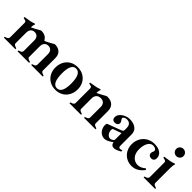

<svg xmlns="http://www.w3.org/2000/svg" viewBox="179 -1717 2749 2749"><g transform="rotate(45 1554.0 -342.0)"><path d="M817 -17V0H583V-17L616 -29Q643 -40 643 -69V-277Q643 -321 622 -345Q601 -369 563 -369Q525 -369 503 -344Q481 -319 481 -277V-62Q481 -49 489 -41Q497 -33 508 -29L541 -17V0H307V-17L339 -29Q366 -40 366 -69V-277Q366 -321 345 -345Q324 -369 286 -369Q248 -369 226.5 -344Q205 -319 205 -277V-62Q205 -49 213 -41Q221 -33 232 -29L264 -17V0H30V-17L63 -29Q90 -40 90 -69V-354Q90 -374 83.5 -381.5Q77 -389 63 -392L30 -400V-418Q102 -429 132.5 -435.5Q163 -442 202 -456L212 -448Q200 -428 198 -380H204Q264 -408 324 -444Q333 -450 341 -450Q388 -450 420 -432Q452 -414 468 -380H480Q539 -407 601 -444Q610 -450 618 -450Q684 -450 721 -414Q758 -378 758 -311V-62Q758 -49 766 -41Q774 -33 785 -29Z M853 -218Q853 -285 881 -338Q909 -391 960 -420.5Q1011 -450 1077 -450Q1144 -450 1195 -420.5Q1246 -391 1274 -340Q1302 -289 1302 -226Q1302 -158 1274 -105Q1246 -52 1195 -22Q1144 8 1077 8Q1011 8 960 -21.5Q909 -51 881 -102.5Q853 -154 853 -218ZM1177 -215Q1177 -316 1151.5 -367.5Q1126 -419 1076 -419Q979 -419 979 -229Q979 -24 1078 -24Q1177 -24 1177 -215Z M1886 -17V0H1653V-17L1685 -29Q1712 -40 1712 -69V-278Q1712 -322 1689 -345.5Q1666 -369 1623 -369Q1581 -369 1557 -343Q1533 -317 1533 -275V-62Q1533 -49 1541 -41Q1549 -33 1560 -29L1592 -17V0H1358V-17L1391 -29Q1418 -40 1418 -69V-354Q1418 -374 1411.5 -381.5Q1405 -389 1391 -392L1358 -400V-418Q1430 -429 1460.5 -435.5Q1491 -442 1530 -456L1540 -448Q1528 -428 1526 -380H1532Q1581 -403 1653 -444Q1664 -451 1678 -451Q1749 -451 1788 -414.5Q1827 -378 1827 -311V-62Q1827 -49 1835 -41Q1843 -33 1854 -29Z M2371 -59V-34Q2345 -19 2314.5 -6.5Q2284 6 2262 6Q2208 6 2198 -52Q2122 7 2070 7Q2033 7 2002.5 -13Q1972 -33 1955 -67Q1938 -101 1938 -139Q1938 -157 1941.5 -164.5Q1945 -172 1953 -175L2158 -252Q2176 -259 2182 -267Q2188 -275 2188 -291V-327Q2188 -371 2167 -395Q2146 -419 2104 -419Q2077 -419 2059.5 -407.5Q2042 -396 2042 -381Q2042 -371 2055 -354Q2073 -331 2073 -312Q2073 -288 2056 -274.5Q2039 -261 2012 -261Q1986 -261 1971 -276Q1956 -291 1956 -318Q1956 -353 1982 -384Q2008 -415 2049.5 -433Q2091 -451 2134 -451Q2206 -451 2254.5 -416Q2303 -381 2303 -313V-97Q2303 -73 2308 -61.5Q2313 -50 2329 -50Q2346 -50 2371 -59ZM2188 -219Q2188 -226 2182 -223L2061 -179Q2055 -177 2052.5 -170.5Q2050 -164 2050 -149Q2050 -112 2072.5 -82.5Q2095 -53 2125 -53Q2138 -53 2149 -57.5Q2160 -62 2176 -72Q2188 -80 2188 -101Z M2402 -215Q2402 -283 2432 -337Q2462 -391 2515 -421Q2568 -451 2633 -451Q2710 -451 2755 -417.5Q2800 -384 2800 -330Q2800 -299 2784.5 -283.5Q2769 -268 2745 -268Q2718 -268 2702 -282.5Q2686 -297 2686 -322Q2686 -338 2694 -353Q2695 -355 2698 -361.5Q2701 -368 2701 -376Q2701 -396 2682 -408Q2663 -420 2634 -420Q2587 -420 2557.5 -370Q2528 -320 2528 -239Q2528 -157 2569.5 -110.5Q2611 -64 2673 -64Q2733 -64 2791 -115L2808 -99Q2730 8 2621 8Q2558 8 2508 -21.5Q2458 -51 2430 -102Q2402 -153 2402 -215Z M2859 -17 2892 -29Q2919 -40 2919 -69V-354Q2919 -374 2912.5 -381.5Q2906 -389 2892 -392L2859 -400V-418Q2924 -427 2961 -434Q2998 -441 3038 -456L3047 -448Q3034 -426 3034 -364V-62Q3034 -49 3042 -41Q3050 -33 3060 -29L3093 -17V0H2859ZM2901 -619Q2901 -650 2922.5 -671Q2944 -692 2974 -692Q3005 -692 3026.5 -671Q3048 -650 3048 -619Q3048 -588 3026.5 -567Q3005 -546 2974 -546Q2944 -546 2922.5 -567Q2901 -588 2901 -619Z"/></g></svg>

Font: Ibarra Real Nova
Style: Bold
Weight: 700
Designer: Jose Maria Ribagorda & Octavio Pardo
Foundry: Jose Maria Ribagorda
Version: Version 1.014